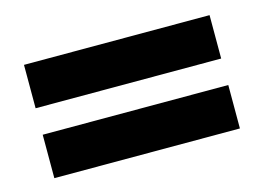

<svg xmlns="http://www.w3.org/2000/svg" viewBox="-53 -522 686 486"><g transform="rotate(-15 290.0 -279.5)"><path d="M523.9 -314.5H37.6V-428.2H523.9ZM523.9 -131.3H37.6V-245.1H523.9Z"/></g></svg>

Font: Nobile-bold
Style: Bold
Weight: 700
Version: Version 1.000;PS 001.000;hotconv 1.0.38